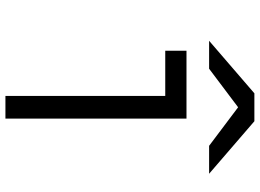

<svg xmlns="http://www.w3.org/2000/svg" viewBox="-145 -812 957 707"><g transform="rotate(90 333.5 -458.5)"><path d="M323.6 -916.7H426.4L619.8 -750H516.9L375 -856.8L233.1 -750H130.2ZM333.3 0V-588.5H166.7V-666.7H416.7V0Z"/></g></svg>

Font: TypoPRO Monoid
Style: Regular
Weight: 400
Width: 4
Monospace: yes
Designer: Andreas Larsen (@larsenwork)
Version: Version 0.61